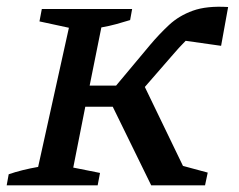

<svg xmlns="http://www.w3.org/2000/svg" viewBox="-24 -554 714 574"><path d="M-4 0 2 -33Q22 -40 44.5 -45.5Q67 -51 90 -55L182 -471L94 -490L101 -527H371L365 -494Q346 -488 324 -482Q302 -476 279 -472L244 -298H323L425 -420Q452 -452 481.5 -479.5Q511 -507 552.5 -522Q594 -537 658 -533L637 -417L531 -432Q521 -422 510.5 -410.5Q500 -399 489 -386L409 -294L523 -58L597 -38L589 0H428L313 -235H231L195 -53L275 -37L268 0Z"/></svg>

Font: Piazzolla SC Medium
Style: Italic
Weight: 500
Italic angle: -11.3°
Designer: Juan Pablo del Peral
Foundry: Huerta Tipografica
Version: Version 1.330